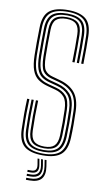

<svg xmlns="http://www.w3.org/2000/svg" viewBox="-104 -854 581 1057"><g transform="rotate(10 187.0 -326.0)"><path d="M189 -33.5Q142.2 -33.5 121.2 -53Q100.2 -72.5 99 -117.8Q97.8 -159.8 97.8 -197.9Q97.8 -236 99.5 -286.2H111.8Q110 -236 110 -200.6Q110 -165.2 111.2 -118Q112.5 -78 130.5 -60.6Q148.5 -43.2 189 -43.2Q227.2 -43.2 244.6 -60.6Q262 -78 263.8 -118Q265.2 -157 265.2 -191.8Q265.2 -226.5 264 -263.5Q262.5 -310 244.9 -331.8Q227.2 -353.5 193.2 -362.5L151 -373.8Q117.5 -382.5 95.4 -398.4Q73.2 -414.2 61.6 -445.2Q50 -476.2 49 -530.2Q48.2 -562.5 48.5 -600.6Q48.8 -638.8 49.8 -684.8Q51 -750.8 84 -778.4Q117 -806 188 -806Q253.5 -806 287 -779.4Q320.5 -752.8 322.2 -684Q323 -657.2 323 -616.2Q323 -575.2 322 -528.2H309.5Q310.8 -571.5 310.8 -613.4Q310.8 -655.2 310 -683.5Q308.2 -746.2 278.5 -771.2Q248.8 -796.2 188 -796.2Q122.2 -796.2 92.8 -770.4Q63.2 -744.5 62 -684.2Q61.2 -650.5 60.9 -606.6Q60.5 -562.8 61.2 -530.5Q62.8 -457.2 84.5 -427.4Q106.2 -397.5 153.8 -385L196 -373.8Q232.8 -364.2 253.6 -340.5Q274.5 -316.8 276.2 -263.8Q277.5 -227 277.5 -190Q277.5 -153 276 -117.8Q274.2 -72.8 254 -53.1Q233.8 -33.5 189 -33.5ZM189 -13.8Q129.8 -13.8 102.9 -37.5Q76 -61.2 74.2 -117.2Q73 -162.8 73.1 -200.5Q73.2 -238.2 75 -286.2H87.2Q85.8 -243 85.5 -204.6Q85.2 -166.2 86.8 -117.5Q88.2 -67 112 -45.4Q135.8 -23.8 189 -23.8Q240 -23.8 263.1 -45.5Q286.2 -67.2 288.2 -117.5Q289.8 -151.2 289.9 -188.6Q290 -226 288.5 -264.2Q286.8 -320 264.2 -346.9Q241.8 -373.8 198.8 -385L156.8 -396.2Q129.8 -403.2 111.6 -416.4Q93.5 -429.5 84 -456.2Q74.5 -483 73.5 -530.8Q72.8 -565.5 73.1 -604Q73.5 -642.5 74.2 -684Q75.5 -738.8 101.8 -762.5Q128 -786.2 188 -786.2Q242.5 -786.2 269.2 -763.5Q296 -740.8 297.8 -683Q298.5 -655.8 298.4 -614.2Q298.2 -572.8 297.2 -528.2H285Q286 -572 286 -613.5Q286 -655 285.2 -682.8Q284 -735.8 259.8 -756Q235.5 -776.2 188 -776.2Q134.2 -776.2 111 -754.5Q87.8 -732.8 86.8 -683.8Q86 -647.5 85.5 -606.6Q85 -565.8 85.8 -531Q86.8 -487.5 94.9 -463Q103 -438.5 119 -426.4Q135 -414.2 159.8 -407.5L201.5 -396.5Q247.2 -384.2 273 -355.5Q298.8 -326.8 301 -264.8Q302.5 -223.2 302.2 -187.6Q302 -152 300.8 -117.2Q298.5 -62.2 272.6 -38Q246.8 -13.8 189 -13.8ZM189 6Q117.8 6 84.8 -21.9Q51.8 -49.8 49.8 -116.2Q48.2 -163.5 48.4 -201.5Q48.5 -239.5 50.5 -286.2H62.8Q61.2 -246.5 60.8 -208Q60.2 -169.5 62 -116.8Q64 -56 93.6 -29.9Q123.2 -3.8 189 -3.8Q253 -3.8 281.8 -30Q310.5 -56.2 313 -116.8Q316 -189.2 313.2 -265.2Q311 -332 282.5 -363.4Q254 -394.8 204.2 -408L162.5 -419Q129.2 -428 114.4 -450Q99.5 -472 98.2 -531.5Q97.5 -567.5 97.9 -604.1Q98.2 -640.8 99 -683.5Q99.8 -728 120.5 -747.2Q141.2 -766.5 188 -766.5Q229.8 -766.5 250.8 -748.1Q271.8 -729.8 273 -682.5Q273.8 -654.2 273.6 -613.6Q273.5 -573 272.8 -528.2H260.2Q261.2 -572.5 261.4 -612.9Q261.5 -653.2 260.8 -682Q259.8 -722 242.8 -739.4Q225.8 -756.8 188 -756.8Q148.2 -756.8 130.1 -739.9Q112 -723 111.2 -683Q110.5 -644 110.1 -605.9Q109.8 -567.8 110.5 -531.8Q111.5 -475.8 124.9 -456.9Q138.2 -438 165.5 -430.8L207 -419.2Q264 -404 293.5 -369Q323 -334 325.5 -265.5Q326.8 -230.2 326.8 -190.4Q326.8 -150.5 325.2 -116.2Q322.8 -50.8 291 -22.4Q259.2 6 189 6ZM203.5 28H214L219.5 63Q233.8 154.5 142 154.5H121V143.2H142Q221.5 143.2 209 63ZM164 28H174.2L179.8 61.2Q188.2 110 142 110H121V99H142Q175.8 99 169.5 61.2ZM183.5 28H194L199.8 62.2Q211.2 132.2 142 132.2H121V121H142Q198.8 121 189.2 62.2Z"/></g></svg>

Font: Big Shoulders Inline Text Light
Style: Regular
Weight: 300
Designer: Patric King
Foundry: XO Type Co
Version: Version 1.000